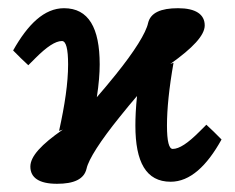

<svg xmlns="http://www.w3.org/2000/svg" viewBox="-20 -431 572 468"><path d="M12 -308 31 -289 49 -272 66 -289C94 -317 115 -331 131 -331C141 -331 146 -312 146 -274C146 -229 138 -175 124 -112L133 -115C81 -79 54 -50 54 -25C54 2 75 17 119 17C160 17 185 6 191 -20C196 -43 225 -88 271 -145C287 -165 301 -182 314 -197C311 -168 310 -144 310 -125C310 -36 336 12 396 12C443 12 484 -26 520 -91L501 -110L483 -127L466 -110C438 -82 417 -68 401 -68C392 -68 387 -86 387 -125C387 -165 392 -216 403 -278L395 -275C450 -314 479 -345 479 -369C479 -396 457 -411 414 -411C372 -411 347 -400 341 -375C336 -351 308 -306 262 -249C245 -228 230 -210 216 -194C221 -226 223 -253 223 -274C223 -363 196 -411 136 -411C88 -411 48 -372 12 -308Z"/></svg>

Font: Libertinus Serif Semibold
Style: Regular
Weight: 600
Designer: Philipp H. Poll, Khaled Hosny
Foundry: Caleb Maclennan
Version: Version 7.050;RELEASE